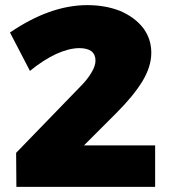

<svg xmlns="http://www.w3.org/2000/svg" viewBox="-20 -730 662 750"><path d="M586 -162H308L434 -288C478 -332 512 -373 536 -412C559 -450 571 -487 571 -524C571 -561 560 -593 539 -621C517 -649 487 -671 450 -687C412 -702 369 -710 321 -710C224 -710 123 -674 19 -603L97 -453C131 -481 165 -503 199 -519C232 -534 263 -542 290 -542C310 -542 326 -538 337 -530C348 -521 353 -509 353 -493C353 -480 348 -464 337 -446C326 -427 311 -409 293 -391L43 -133L44 0H586Z"/></svg>

Font: Argentum Sans ExtraBold
Style: Regular
Weight: 800
Designer: Julieta Ulanovsky
Foundry: Julieta Ulanovsky
Version: Version 5.001;February 15, 2019;FontCreator 11.5.0.2425 64-b